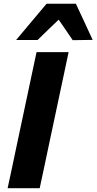

<svg xmlns="http://www.w3.org/2000/svg" viewBox="-20 -986 506 1006"><path d="M20 0Q32.5 -57.5 43.8 -111Q55 -164.5 69.5 -233L120.5 -473Q135.5 -543.5 147.2 -598.8Q159 -654 171.5 -713H339.5Q327 -654 315.2 -598.2Q303.5 -542.5 288.5 -473L237.5 -233Q223 -164.5 211.8 -111Q200.5 -57.5 188 0ZM361 -775.5Q343 -802 324.5 -829Q306 -856 287.5 -883Q259 -856 231.5 -829.5Q204 -803 177 -776.5H64.5Q105 -824.5 144.2 -871.5Q183.5 -918.5 224 -966.5H377.5Q399.5 -919 421.8 -871.5Q444 -824 465.5 -777Z"/></svg>

Font: Commissioner
Style: Bold Italic
Weight: 700
Italic angle: -12°
Designer: Kostas Bartsokas
Foundry: Kostas Bartsokas
Version: Version 1.000; ttfautohint (v1.8.3)